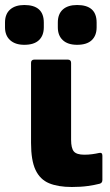

<svg xmlns="http://www.w3.org/2000/svg" viewBox="-75 -735 441 767"><path d="M212 12Q157 12 121 -3Q85 -18 67 -56Q49 -94 49 -164V-484Q49 -497 63 -497H195Q209 -497 209 -484V-177Q209 -143 220 -130Q231 -117 262 -117Q278 -117 293 -119Q308 -121 321 -124Q334 -127 334 -113V-16Q334 -4 323 -1Q304 4 276 8Q248 12 212 12ZM22 -556Q-14 -556 -34.5 -574.5Q-55 -593 -55 -626V-645Q-55 -679 -34.5 -697Q-14 -715 22 -715Q100 -715 100 -645V-626Q100 -593 80.5 -574.5Q61 -556 22 -556ZM233 -556Q196 -556 176 -574.5Q156 -593 156 -626V-645Q156 -679 176 -697Q196 -715 233 -715Q311 -715 311 -645V-626Q311 -593 291.5 -574.5Q272 -556 233 -556Z"/></svg>

Font: Sofia Sans Black
Style: Regular
Weight: 900
Designer: Botio Nikoltchev, Ani Petrova
Foundry: lettersoup
Version: Version 4.100; ttfautohint (v1.8.3)